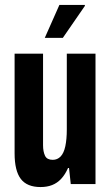

<svg xmlns="http://www.w3.org/2000/svg" viewBox="-20 -744 448 776"><path d="M144 12Q89 12 64 -21Q39 -54 39 -124V-527H154V-157Q154 -144 156 -133.5Q158 -123 162 -114.5Q166 -106 174 -102Q182 -98 193 -98Q212 -98 225 -111.5Q238 -125 244 -153Q250 -181 250 -221V-527H366V0H266L259 -65H255Q243 -38 227 -21Q211 -4 190.5 4Q170 12 144 12ZM161 -591 220 -724H323V-720L234 -591Z"/></svg>

Font: Archivo ExtraCondensed
Style: Bold
Weight: 700
Width: 2
Designer: Hector Gatti
Foundry: Omnibus-Type
Version: Version 2.001